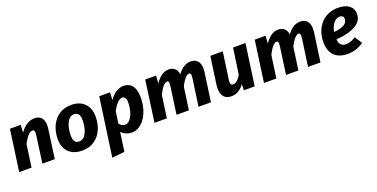

<svg xmlns="http://www.w3.org/2000/svg" viewBox="-21 -1325 4567 2323"><g transform="rotate(-20 2262.5 -163.5)"><path d="M478 0 529 -367C532 -385 533 -401 533 -416C533 -508 486 -549 414 -549C347 -549 284 -513 227 -432L233 -531H94L20 0H179L220 -290C267 -379 307 -418 339 -418C358 -418 369 -411 369 -379C369 -370 368 -358 366 -344L319 0Z M887 -549C693 -549 594 -387 594 -212C594 -67 684 17 828 17C1018 17 1119 -136 1119 -317C1119 -458 1033 -549 887 -549ZM881 -431C932 -431 956 -398 956 -327C956 -238 926 -100 832 -100C781 -100 757 -131 757 -203C757 -310 796 -431 881 -431Z M1468 17C1595 17 1711 -131 1711 -349C1711 -490 1648 -549 1561 -549C1497 -549 1428 -509 1378 -432L1383 -531H1244L1138 222L1300 205L1334 -40C1372 -1 1417 17 1468 17ZM1427 -99C1398 -99 1371 -111 1348 -140L1370 -294C1421 -386 1462 -421 1499 -421C1524 -421 1548 -399 1548 -346C1548 -194 1481 -99 1427 -99Z M2205 0 2246 -292C2291 -381 2330 -418 2357 -418C2372 -418 2381 -412 2381 -382C2381 -372 2380 -360 2378 -345L2329 0H2489L2541 -370C2543 -386 2544 -401 2544 -414C2544 -508 2494 -549 2426 -549C2366 -549 2310 -518 2257 -446C2247 -517 2201 -549 2143 -549C2079 -549 2024 -513 1969 -432L1975 -531H1836L1762 0H1921L1962 -290C2008 -381 2047 -418 2074 -418C2089 -418 2097 -411 2097 -383C2097 -373 2096 -361 2094 -345L2046 0Z M2674 -531 2625 -182C2622 -163 2621 -145 2621 -129C2621 -29 2670 17 2750 17C2811 17 2869 -14 2915 -78L2913 0H3052L3127 -531H2967L2919 -198C2885 -138 2847 -112 2819 -112C2790 -112 2777 -126 2785 -181L2834 -531Z M3615 0 3656 -292C3701 -381 3740 -418 3767 -418C3782 -418 3791 -412 3791 -382C3791 -372 3790 -360 3788 -345L3739 0H3899L3951 -370C3953 -386 3954 -401 3954 -414C3954 -508 3904 -549 3836 -549C3776 -549 3720 -518 3667 -446C3657 -517 3611 -549 3553 -549C3489 -549 3434 -513 3379 -432L3385 -531H3246L3172 0H3331L3372 -290C3418 -381 3457 -418 3484 -418C3499 -418 3507 -411 3507 -383C3507 -373 3506 -361 3504 -345L3456 0Z M4516 -403C4516 -492 4447 -549 4320 -549C4139 -549 4016 -411 4016 -217C4016 -64 4097 17 4252 17C4322 17 4398 -9 4453 -51L4392 -145C4341 -111 4308 -101 4265 -101C4216 -101 4182 -128 4176 -195C4425 -216 4516 -296 4516 -403ZM4306 -442C4337 -442 4356 -426 4356 -398C4356 -342 4317 -303 4180 -289C4197 -388 4252 -442 4306 -442Z"/></g></svg>

Font: Fira Sans OT
Style: Bold Italic
Weight: 700
Italic angle: -8°
Designer: Carrois Corporate & Edenspiekermann
Foundry: Carrois Corporate GbR & Edenspiekermann AG
Version: Version 2.001